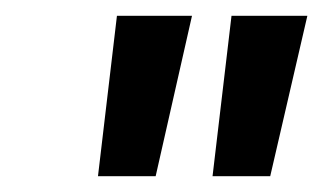

<svg xmlns="http://www.w3.org/2000/svg" viewBox="-20 -775 409 243"><path d="M249 -552 273 -755H369L322 -552ZM104 -552 128 -755H223L177 -552Z"/></svg>

Font: Ultramarine Medium
Style: Italic
Weight: 500
Italic angle: -10°
Designer: Colophon Foundry, Jonny Pinhorn
Foundry: Colophon Foundry
Version: Version 1.200; ttfautohint (v1.8.3)